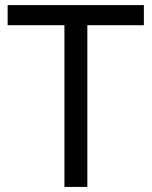

<svg xmlns="http://www.w3.org/2000/svg" viewBox="-20 -734 596 754"><path d="M323 0H233V-635H10V-714H545V-635H323Z"/></svg>

Font: Noto Sans Hatran
Style: Regular
Weight: 400
Designer: Monotype Design Team
Foundry: Monotype Imaging Inc.
Version: Version 2.001; ttfautohint (v1.8.4.7-5d5b)